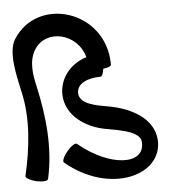

<svg xmlns="http://www.w3.org/2000/svg" viewBox="-54 -776 783 862"><g transform="rotate(-5 338.0 -344.5)"><path d="M130 11C161 -127 146 -270 115 -408C102 -464 93 -524 123 -573C178 -662 319 -630 349 -519C277 -497 225 -435 227 -359C231 -267 316 -206 411 -190C478 -178 562 -164 564 -118C571 -12 410 -20 273 -135C266 -141 246 -128 228 -106C210 -85 201 -63 207 -57C401 106 646 40 636 -122C629 -219 530 -272 429 -290C370 -300 300 -312 298 -361C297 -407 351 -426 404 -426C411 -425 418 -440 420 -461C441 -463 456 -469 456 -476C456 -723 152 -812 37 -627C4 -574 27 -472 45 -392C74 -267 59 -137 30 -11C28 -3 49 9 76 16C104 22 128 20 130 11Z"/></g></svg>

Font: Nupuram Medium
Style: Regular
Weight: 500
Designer: Santhosh Thottingal (santhosh.thottingal@gmail.com)
Foundry: SMC
Version: Version 1.000